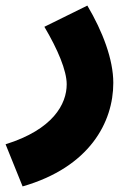

<svg xmlns="http://www.w3.org/2000/svg" viewBox="-54 -437 483 688"><path d="M27 231C267 162 352 1 352 -140C352 -224 314 -324 259 -417L105 -341C153 -260 185 -184 185 -135C185 -64 136 27 -34 80Z"/></svg>

Font: Noto Sans Arabic SemCond Blk
Style: Regular
Weight: 900
Width: 4
Designer: Monotype Design Team, Nadine Chahine, Nizar Qandah and Khaled Hosny
Foundry: Monotype Imaging Inc.
Version: Version 2.012